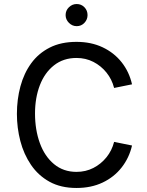

<svg xmlns="http://www.w3.org/2000/svg" viewBox="-20 -921 729 954"><path d="M360 13Q282 13 226 -18Q170 -49 134 -102Q98 -155 81 -220.5Q64 -286 64 -355Q64 -427 81.5 -492Q99 -557 135 -606.5Q171 -656 227 -684.5Q283 -713 360 -713Q433 -713 490 -686Q547 -659 584.5 -611.5Q622 -564 636 -502L547 -484Q536 -527 509 -560.5Q482 -594 444 -613.5Q406 -633 360 -633Q295 -633 248.5 -596.5Q202 -560 178 -497.5Q154 -435 154 -357Q154 -276 178 -210Q202 -144 248.5 -105.5Q295 -67 360 -67Q406 -67 444 -86.5Q482 -106 509 -139.5Q536 -173 547 -216L636 -198Q622 -137 584.5 -89Q547 -41 490 -14Q433 13 360 13ZM361 -791Q339 -791 322.5 -807.5Q306 -824 306 -846Q306 -869 322.5 -885Q339 -901 361 -901Q384 -901 399.5 -885Q415 -869 415 -846Q415 -824 399.5 -807.5Q384 -791 361 -791Z"/></svg>

Font: Inclusive Sans
Style: Regular
Weight: 400
Designer: Olivia King
Foundry: Olivia King
Version: Version 2.004